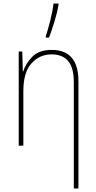

<svg xmlns="http://www.w3.org/2000/svg" viewBox="-20 -817 540 1077"><path d="M255 -606Q269 -643 285 -694.5Q301 -746 308 -789V-797H280Q276 -757 262 -702Q248 -647 237 -614V-606ZM420 240V-361Q420 -537 270 -537Q199 -537 161.5 -499Q124 -461 110 -416H108L105 -528H85V0H111V-307Q111 -411 156.5 -461.5Q202 -512 270 -512Q329 -512 361.5 -475.5Q394 -439 394 -355V240Z"/></svg>

Font: Noto Sans Mono UI Condensed Thin
Style: Regular
Weight: 250
Width: 3
Designer: Monotype Design team
Foundry: Monotype Imaging Inc.
Version: 1.000